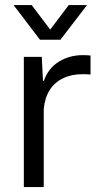

<svg xmlns="http://www.w3.org/2000/svg" viewBox="-20 -754 406 774"><path d="M76.1 0V-524.7H148.4L153.3 -427.9H156.7Q174 -478.4 216.9 -505.1Q259.7 -531.7 313.4 -531.7Q322.4 -531.7 330.1 -531.4Q337.9 -531 344.9 -530.3V-453.4Q338.4 -454.1 330.1 -454.5Q321.9 -454.9 313 -454.9Q267.4 -454.9 233.4 -438.1Q199.4 -421.4 179.7 -389.9Q160 -358.3 156.4 -313.4V0ZM141.1 -593.9 34.7 -733.6H107.7L182.4 -634.7L257.1 -733.6H330.9L223.7 -593.9Z"/></svg>

Font: Mona Sans ExtraLight
Style: Regular
Weight: 200
Designer: Deni Anggara
Foundry: GitHub
Version: Version 2.000